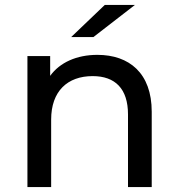

<svg xmlns="http://www.w3.org/2000/svg" viewBox="-20 -757 721 777"><path d="M526 -737H404L268 -607H358ZM374 -535C290 -535 222 -504 183 -450V-530H91V0H187V-273C187 -388 253 -449 355 -449C446 -449 498 -398 498 -294V0H594V-305C594 -461 503 -535 374 -535Z"/></svg>

Font: AWKNG-Font Medium
Style: Regular
Weight: 500
Designer: Awakening Church
Foundry: Awakening Church
Version: Version 1.700;PS 001.700;hotconv 1.0.88;makeotf.lib2.5.64775